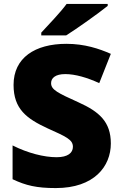

<svg xmlns="http://www.w3.org/2000/svg" viewBox="-20 -947 617 977"><path d="M528 -917V-927H319C286 -882 224 -818 190 -781V-767H317C371 -801 481 -879 528 -917ZM544 -217C544 -328 484 -379 380 -426C274 -474 240 -490 240 -524C240 -550 262 -570 312 -570C363 -570 424 -552 485 -524L544 -673C485 -699 411 -724 318 -724C158 -724 49 -653 49 -515C49 -392 116 -343 222 -294C315 -252 351 -237 351 -200C351 -169 325 -147 268 -147C204 -147 121 -168 44 -207V-35C112 -3 166 10 264 10C459 10 544 -100 544 -217Z"/></svg>

Font: Noto Sans Thai Looped Black
Style: Regular
Weight: 900
Designer: Sasikarn Vongin, Ben Mitchell
Foundry: The Fontpad Ltd
Version: Version 1.001